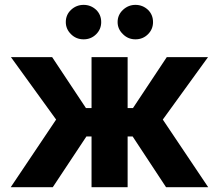

<svg xmlns="http://www.w3.org/2000/svg" viewBox="-20 -785 917 805"><path d="M201.2 0H24.9L215.3 -283.7L25.9 -545.4H198.7L340.3 -332H363.8V-545.4H515.1V-332H537.6L679.2 -545.4H852.1L662.6 -283.7L853 0H676.3L536.1 -212.9H515.1V0H363.8V-212.9H342.3ZM277.8 -641.6Q255.9 -663.1 255.9 -692.4Q255.9 -723.1 277.8 -743.7Q300.3 -764.6 330.6 -764.6Q360.8 -764.6 383.3 -743.7Q404.3 -723.1 404.3 -692.4Q404.3 -662.6 383.3 -641.6Q361.8 -620.1 330.6 -620.1Q299.3 -620.1 277.8 -641.6ZM547.9 -620.1Q517.1 -620.1 495.6 -641.6Q473.1 -663.1 473.1 -692.4Q473.1 -722.7 495.6 -743.7Q518.1 -764.6 547.9 -764.6Q578.1 -764.6 600.6 -743.7Q621.6 -723.1 621.6 -692.4Q621.6 -662.6 600.6 -641.6Q579.1 -620.1 547.9 -620.1Z"/></svg>

Font: My Font
Style: Bold
Weight: 500
Designer: Rasmus Andersson
Foundry: rsms
Version: Version 0.001